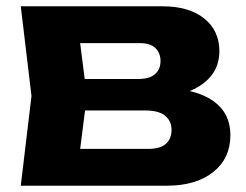

<svg xmlns="http://www.w3.org/2000/svg" viewBox="-20 -590 782 610"><path d="M46 0 80 -285 46 -570H497Q580 -570 628.5 -531.5Q677 -493 677 -427Q677 -365 628 -326.5Q579 -288 492 -280L505 -310Q605 -307 658.5 -268.5Q712 -230 712 -161Q712 -87 657.5 -43.5Q603 0 510 0ZM225 -40 153 -117H451Q489 -117 507 -133Q525 -149 525 -178Q525 -205 505 -222Q485 -239 441 -239H190V-339H419Q455 -339 472.5 -354.5Q490 -370 490 -396Q490 -421 474 -437Q458 -453 424 -453H154L225 -529L256 -285Z"/></svg>

Font: Unbounded SemiBold
Style: Regular
Weight: 600
Designer: Luke Prowse, Jean-Baptiste Morizot, Fátima Lázaro, Florian Runge
Foundry: NaN
Version: Version 1.700